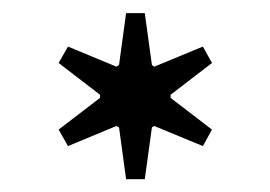

<svg xmlns="http://www.w3.org/2000/svg" viewBox="-20 -546 417 296"><path d="M217.7 -443.2 292.8 -474.2 306.8 -448.9 243 -399.9V-395.1L306.8 -346.2L292.8 -320.8L217.7 -351.8L214.2 -349.7L203.2 -269.7H174.4L163.5 -349.7L159.5 -351.8L84.8 -320.8L70.4 -346.2L134.2 -395.1V-399.9L70.4 -448.9L84.8 -474.2L159.5 -443.2L163.5 -445.8L174.4 -525.8H203.2L214.2 -445.8Z"/></svg>

Font: FoglihtenBlackPcs
Style: BlackPcs
Weight: 900
Version: Version 0.75